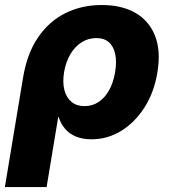

<svg xmlns="http://www.w3.org/2000/svg" viewBox="-48 -553 685 777"><path d="M-28.3 204.1 45.4 -239.3Q61.5 -336.4 106 -401.6Q150.4 -466.8 216.6 -499.8Q282.7 -532.7 363.8 -532.7Q444.3 -532.7 499.8 -501Q555.2 -469.2 579.3 -408.4Q603.5 -347.7 588.9 -259.8Q575.7 -179.2 536.9 -118.4Q498 -57.6 442.6 -23.4Q387.2 10.7 322.3 10.7Q286.6 10.7 259.8 -0.2Q232.9 -11.2 215.6 -31.5Q198.2 -51.8 189.5 -79.1H187.5L140.6 204.1ZM293.9 -123.5Q326.2 -123.5 351.6 -140.6Q377 -157.7 394 -188.7Q411.1 -219.7 418 -261.7Q424.8 -304.2 418.2 -334.7Q411.6 -365.2 392.6 -382.1Q373.5 -398.9 341.3 -398.9Q309.6 -398.9 282.7 -382.1Q255.9 -365.2 237.3 -334.5Q218.8 -303.7 211.4 -261.7Q204.6 -219.7 212.6 -188.7Q220.7 -157.7 241.5 -140.6Q262.2 -123.5 293.9 -123.5Z"/></svg>

Font: Inter 28pt ExtraBold
Style: Italic
Weight: 800
Italic angle: -9.3988°
Designer: Rasmus Andersson
Foundry: rsms
Version: Version 4.001;git-66647c0bb